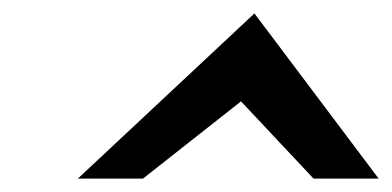

<svg xmlns="http://www.w3.org/2000/svg" viewBox="-20 -773 584 286"><path d="M96 -507H193L339 -622L447 -507H544L359 -753Z"/></svg>

Font: Charger Pro
Style: ExBdSuExtObl
Weight: 400
Designer: Jasper
Foundry: Cannot Into Space Fonts
Version: Version 1.09